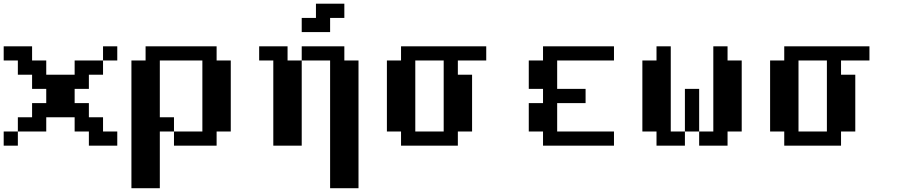

<svg xmlns="http://www.w3.org/2000/svg" viewBox="-20 -789 4883 1040"><path d="M0 0V-76.7H76.7V0ZM461.4 0V-76.7H384.3V-153.8H230.5V-76.7H76.7V-153.8H153.8V-230.5H230.5V-307.6H153.8V-384.3H76.7V-461.4H0V-538.1H153.8V-461.4H230.5V-384.3H384.3V-461.4H538.1V-384.3H461.4V-307.6H384.3V-230.5H461.4V-153.8H538.1V-76.7H615.2V0ZM538.1 -461.4V-538.1H615.2V-461.4Z M691.9 230.5V-461.4H768.6V-538.1H1153.3V-461.4H1230V-76.7H1153.3V0H922.4V-76.7H1076.2V-461.4H845.7V-153.8H922.4V-76.7H845.7V230.5Z M1460.4 0V-461.4H1383.8V-538.1H1537.6V-461.4H1614.3V0ZM1768.1 230.5V-461.4H1614.3V-538.1H1845.2V-461.4H1921.9V230.5ZM1614.3 -615.2V-691.9H1691.4V-769H1845.2V-691.9H1768.1V-615.2Z M2383.3 -76.7V-461.4H2229.5V-76.7ZM2152.3 0V-76.7H2075.7V-461.4H2152.3V-538.1H2613.8V-461.4H2460V-384.3H2537.1V-76.7H2460V0Z M2921.4 0V-76.7H2844.2V-230.5H2921.4V-307.6H2844.2V-461.4H2921.4V-538.1H3305.7V-461.4H2998V-307.6H3151.9V-230.5H2998V-76.7H3305.7V0Z M3689.9 -76.7V-307.6H3767.1V-76.7ZM3536.1 0V-76.7H3459.5V-461.4H3536.1V-538.1H3613.3V-76.7H3689.9V0ZM3767.1 0V-76.7H3843.8V-538.1H3920.9V-461.4H3997.6V-76.7H3920.9V0Z M4459 -76.7V-461.4H4305.2V-76.7ZM4228 0V-76.7H4151.4V-461.4H4228V-538.1H4689.5V-461.4H4535.6V-384.3H4612.8V-76.7H4535.6V0Z"/></svg>

Font: Good Old DOS
Style: Regular
Weight: 400
Designer: Vasily Draigo
Foundry: Vasily Draigo
Version: 1.0